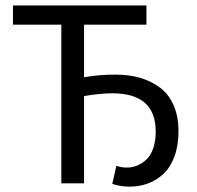

<svg xmlns="http://www.w3.org/2000/svg" viewBox="-20 -676 727 708"><path d="M458 12.2Q423.8 12.2 394 2L409.2 -64.9Q424.8 -58.1 448.2 -58.1Q467.3 -58.1 485.1 -65.2Q502.9 -72.3 519 -86.9Q535.2 -101.6 544.7 -128.4Q554.2 -155.3 554.2 -190.9Q554.2 -332 394 -332Q350.6 -332 290 -321.8V0H206.1V-585H27.8V-655.8H520V-585H290V-391.1Q345.2 -400.9 404.8 -400.9Q456.1 -400.9 497.6 -388.7Q539.1 -376.5 571 -352.1Q603 -327.6 620.6 -286.9Q638.2 -246.1 638.2 -191.9Q638.2 -138.7 623 -98.4Q607.9 -58.1 582.3 -34.4Q556.6 -10.7 525.1 0.7Q493.7 12.2 458 12.2Z"/></svg>

Font: Source Sans Pro
Style: Regular
Weight: 400
Designer: Paul D. Hunt
Foundry: Adobe Systems Incorporated
Version: Version 3.006;hotconv 1.0.111;makeotfexe 2.5.65597